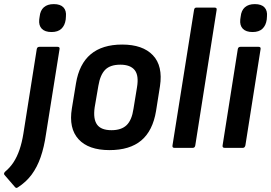

<svg xmlns="http://www.w3.org/2000/svg" viewBox="-74 -720 1321 935"><path d="M105 -481Q107 -492 118 -492H206Q218 -492 216 -481L150 -67Q141 -4 124 45Q107 94 80 130.5Q53 167 12 193Q5 198 -1 191L-52 132Q-58 125 -49 116Q-25 96 -8 70Q9 44 21 9Q33 -26 40 -70ZM177 -564Q145 -564 129.5 -580Q114 -596 117 -625L119 -639Q122 -669 139.5 -684.5Q157 -700 188 -700Q220 -700 235 -684Q250 -668 247 -639L246 -625Q242 -596 225 -580Q208 -564 177 -564Z M459 11Q357 11 308.5 -42Q260 -95 276 -192L296 -314Q327 -503 521 -503Q621 -503 670.5 -451Q720 -399 705 -300L686 -180Q670 -83 614 -36Q558 11 459 11ZM469 -86Q517 -86 542.5 -110.5Q568 -135 576 -190L593 -294Q603 -352 582 -378.5Q561 -405 512 -405Q463 -405 438.5 -380.5Q414 -356 405 -302L387 -197Q379 -141 398.5 -113.5Q418 -86 469 -86Z M775 0Q764 0 766 -12L871 -672Q873 -683 882 -683H971Q983 -683 981 -672L877 -12Q875 0 865 0Z M1020 0Q1008 0 1010 -12L1084 -481Q1086 -492 1097 -492H1185Q1197 -492 1195 -481L1121 -12Q1118 0 1109 0ZM1156 -564Q1124 -564 1108.5 -580Q1093 -596 1096 -625L1098 -639Q1101 -669 1118.5 -684.5Q1136 -700 1167 -700Q1199 -700 1214 -684Q1229 -668 1226 -639L1225 -625Q1221 -596 1204 -580Q1187 -564 1156 -564Z"/></svg>

Font: Sofia Sans Semi Condensed
Style: Bold Italic
Weight: 700
Italic angle: -9°
Version: Version 4.100